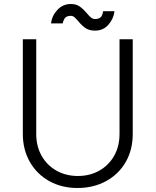

<svg xmlns="http://www.w3.org/2000/svg" viewBox="-20 -923 777 959"><path d="M94 -254V-727H161V-254Q161 -193 187.5 -145.5Q214 -98 261.5 -71Q309 -44 369 -44Q429 -44 476.5 -71Q524 -98 550.5 -145.5Q577 -193 577 -254V-727H643V-254Q643 -175 608 -114Q573 -53 510 -18.5Q447 16 367 16Q288 16 226 -18.5Q164 -53 129 -114.5Q94 -176 94 -254ZM370 -818Q357 -833 350 -838.5Q343 -844 334 -844Q316 -844 307 -835.5Q298 -827 293 -806H235Q239 -844 266.5 -873.5Q294 -903 334 -903Q360 -903 377.5 -891Q395 -879 413 -858Q425 -843 434.5 -835.5Q444 -828 455 -828Q474 -828 483 -837Q492 -846 495 -867H552Q547 -828 521 -799Q495 -770 455 -770Q426 -770 407.5 -782.5Q389 -795 370 -818Z"/></svg>

Font: 寒蝉端黑体 Light
Style: Regular
Weight: 300
Designer: ChillDuanSans {Warren2060}; 
Source Han Sans {Ryoko NISHIZUKA 西塚涼子 (kana, bopomofo & ideographs); Paul D. Hunt (Latin, G
Foundry: ChillType&Adobe
Version: Version 1.300;Glyphs 3.3 (3306)